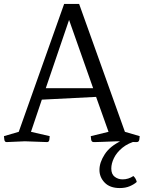

<svg xmlns="http://www.w3.org/2000/svg" viewBox="-33 -720 728 973"><path d="M2 0Q-9 1 -11 -12Q-13 -25 -13 -30L62 -52L292 -700H368L600 -52L675 -30Q675 -25 673 -12.5Q671 0 660 0Q660 0 653.5 0Q647 0 626 -1Q605 -2 561 -4Q507 -2 482 -1Q457 0 449.5 0Q442 0 442 0Q431 0 429 -12Q427 -24 427 -30L517 -52L454 -229L179 -215L124 -52L219 -30Q219 -24 217 -11.5Q215 1 204 0L93 -4ZM199 -273H439L317 -619ZM574 233Q524 233 497.5 205.5Q471 178 471 141Q471 103 498 61.5Q525 20 583 -7H662Q616 5 587 29Q558 53 544.5 81Q531 109 531 134Q531 163 548.5 176Q566 189 588 189Q618 189 643 172Q656 184 660 202Q647 214 625 223.5Q603 233 574 233Z"/></svg>

Font: Mate
Style: Regular
Weight: 400
Designer: Eduardo Rodriguez Tunni
Foundry: Eduardo Rodriguez Tunni
Version: Version 1.003; ttfautohint (v1.8.4.7-5d5b);gftools[0.9.24]